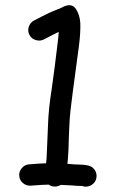

<svg xmlns="http://www.w3.org/2000/svg" viewBox="-20 -679 439 729"><path d="M53 -11.5C53.7 -0.5 58.3 8.7 67 16C75.7 23.3 85.3 26.7 96 26L137 23C146.3 22.3 155.7 22 165 22C170.3 26 176.3 28.3 183 29C193 30.3 202.3 28.3 211 23C229 23.7 243 24.3 253 25C265.7 26.3 275.7 27 283 27H292L298 29C309.3 31 319.7 28.8 329 22.5C338.3 16.2 344 7.5 346 -3.5C348 -14.5 345.8 -24.7 339.5 -34C333.2 -43.3 324.3 -49 313 -51L307 -52C300.3 -53.3 292.3 -54 283 -54C277.7 -54 270 -54.3 260 -55C253.3 -55.7 245.3 -56.3 236 -57C237.3 -67 238.7 -85 240 -111C240.7 -141.7 241.7 -169.3 243 -194C243.7 -216.7 245.3 -239.7 248 -263C250.7 -287 253.7 -311 257 -335C260.3 -359.7 264 -387 268 -417L280 -507C284 -539 285.7 -566.7 285 -590L284 -600C283.3 -606.7 281.7 -614.2 279 -622.5C276.3 -630.8 272.5 -638.7 267.5 -646C262.5 -653.3 255.7 -657.7 247 -659C238.3 -660.3 227.3 -657.3 214 -650C210.7 -648 203.3 -645 192 -641C176.7 -635 158.7 -626.7 138 -616L109 -601C99.7 -596.3 93.2 -588.7 89.5 -578C85.8 -567.3 86.5 -557 91.5 -547C96.5 -537 104.5 -530.3 115.5 -527C126.5 -523.7 136.7 -524.3 146 -529L175 -544C185 -549.3 194.3 -554 203 -558C202.3 -545.3 201 -531.7 199 -517C195.7 -487 192 -457.2 188 -427.5C184 -397.8 180.3 -370.7 177 -346C173 -321.3 169.7 -296.7 167 -272C164.3 -246.7 162.7 -221.7 162 -197C160.7 -171 159.5 -143.3 158.5 -114C157.5 -84.7 156.3 -66.3 155 -59C147 -59 139 -58.7 131 -58L91 -55C79.7 -54.3 70.3 -49.7 63 -41C55.7 -32.3 52.3 -22.5 53 -11.5Z"/></svg>

Font: Ruji's Handwriting Font v.2.0
Style: Medium
Weight: 500
Version: Version 2.0